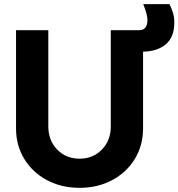

<svg xmlns="http://www.w3.org/2000/svg" viewBox="-20 -890 857 922"><path d="M57 -273V-745H212V-283Q212 -216 254.5 -172Q297 -128 362 -128Q427 -128 469.5 -172Q512 -216 512 -283V-745H648Q688 -745 688 -794Q688 -820 668 -870H794Q806 -845 811.5 -825.5Q817 -806 817 -781Q817 -712 776.5 -677.5Q736 -643 667 -642V-273Q667 -192 627.5 -127Q588 -62 518.5 -25Q449 12 362 12Q275 12 205.5 -25Q136 -62 96.5 -127Q57 -192 57 -273Z"/></svg>

Font: Evergrow Sans 
Style: ExtraBold
Weight: 800
Foundry: 10Web
Version: Version 1.000